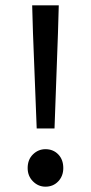

<svg xmlns="http://www.w3.org/2000/svg" viewBox="-20 -690 342 722"><path d="M118 -207 104 -566 101 -670H201L198 -566L185 -207ZM151 12Q124 12 104 -8Q84 -28 84 -58Q84 -90 104 -109.5Q124 -129 151 -129Q180 -129 199 -109.5Q218 -90 218 -58Q218 -28 199 -8Q180 12 151 12Z"/></svg>

Font: Source Sans 3 ExtraLight Medium
Style: Regular
Weight: 500
Version: Version 3.052;hotconv 1.1.0;makeotfexe 2.6.0